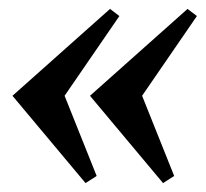

<svg xmlns="http://www.w3.org/2000/svg" viewBox="-20 -450 462 431"><path d="M248 -414 125 -235 197 -55 172 -39 8 -235 227 -430ZM422 -414 299 -235 371 -55 346 -39 182 -235 401 -430Z"/></svg>

Font: Brygada 1918 SemiBold
Style: Italic
Weight: 600
Italic angle: -8°
Designer: Mateusz Machalski | Borys Kosmynka | Przemek Hoffer
Foundry: NIEPODLEGLA 2018
Version: Version 3.006